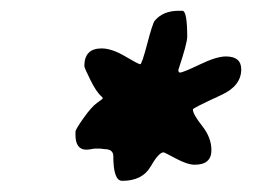

<svg xmlns="http://www.w3.org/2000/svg" viewBox="-20 -691 482 349"><path d="M137.2 -418.9Q117.2 -418.9 117.2 -445.8V-451.7Q117.2 -455.6 131.8 -476.3Q146.5 -497.1 156.7 -504.2Q167 -511.2 167 -512.7L164.6 -515.6Q155.3 -523.4 144.3 -545.7Q133.3 -567.9 133.3 -570.8Q133.3 -603 164.6 -603Q183.1 -603 207.5 -588.6Q231.9 -574.2 234.9 -574.2Q237.8 -574.2 247.6 -611.3Q257.3 -648.4 261.2 -653.3Q276.4 -671.4 304.7 -671.4H311.5Q320.3 -671.4 320.3 -624Q320.3 -612.3 304.2 -564Q304.2 -559.1 307.1 -559.1Q312.5 -559.1 343 -573.7Q373.5 -588.4 390.6 -588.4Q418.5 -588.4 418.5 -564.9Q418.5 -534.7 381.8 -518.1Q330.6 -494.6 330.6 -492.2Q330.6 -483.4 347.4 -462.2Q364.3 -440.9 364.3 -418Q364.3 -391.6 334 -391.6Q320.8 -391.6 299.8 -402.8Q278.8 -414.1 277.3 -414.1Q268.6 -414.1 253.7 -388.2Q238.8 -362.3 202.1 -362.3Q186 -362.3 186 -406.7Q186 -419.9 170.4 -419.9L162.1 -420.9H151.4Q141.6 -418.9 137.2 -418.9Z"/></svg>

Font: Averia Sans Libre
Style: Italic
Weight: 400
Italic angle: -7.90001°
Version: Version 1.002